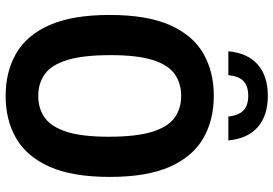

<svg xmlns="http://www.w3.org/2000/svg" viewBox="-168 -818 996 700"><g transform="rotate(90 330.0 -468.0)"><path d="M329.5 9.5Q241.5 9.5 175 -28.8Q108.5 -67 71.5 -150.5Q34.5 -234 34.5 -370Q34.5 -506 71.5 -589.5Q108.5 -673 175 -711.2Q241.5 -749.5 329.5 -749.5Q417.5 -749.5 484 -711.2Q550.5 -673 587.8 -589.5Q625 -506 625 -370Q625 -234 587.8 -150.5Q550.5 -67 484 -28.8Q417.5 9.5 329.5 9.5ZM329.5 -109.5Q376 -109.5 409.2 -133.2Q442.5 -157 460.5 -213.2Q478.5 -269.5 478.5 -366.5Q478.5 -467 460.5 -524.8Q442.5 -582.5 409.2 -606.5Q376 -630.5 329.5 -630.5Q283.5 -630.5 250 -606.8Q216.5 -583 198.8 -526.8Q181 -470.5 181 -373.5Q181 -273 198.8 -215.2Q216.5 -157.5 250 -133.5Q283.5 -109.5 329.5 -109.5ZM167 -802.5Q173.5 -873 215.5 -909.8Q257.5 -946.5 329 -946.5Q401 -946.5 443.2 -909.8Q485.5 -873 492 -802.5H405Q400.5 -841.5 382 -858.2Q363.5 -875 329 -875Q294.5 -875 276.2 -858.2Q258 -841.5 254 -802.5Z"/></g></svg>

Font: Encode Sans Condensed
Style: Bold
Weight: 700
Width: 3
Designer: Multiple Designers
Foundry: Impallari Type
Version: Version 3.000; ttfautohint (v1.8.3) -l 8 -r 50 -G 200 -x 14 